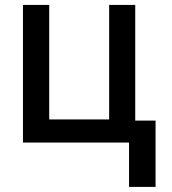

<svg xmlns="http://www.w3.org/2000/svg" viewBox="-20 -565 682 761"><path d="M175.1 -545.5V-91.6H412.6V-545.5H516V-87H596.6V175.8H491.5V0H71V-545.5Z"/></svg>

Font: Inter P Medium
Style: Regular
Weight: 500
Designer: Rasmus Andersson
Foundry: rsms
Version: Version 3.018;git-588b23468